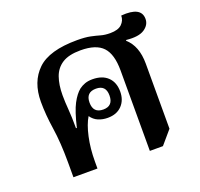

<svg xmlns="http://www.w3.org/2000/svg" viewBox="-109 -715 876 841"><g transform="rotate(-20 329.5 -294.5)"><path d="M452 6V-369Q452 -445 420.5 -478.5Q389 -512 317 -512Q262 -512 231.5 -492.5Q201 -473 188.5 -437.5Q176 -402 176 -354Q176 -322 179 -286.5Q182 -251 182 -198H186Q203 -270 221 -304Q239 -338 260 -355Q272 -364 287 -369.5Q302 -375 322 -375Q368 -375 393.5 -350.5Q419 -326 419 -283Q419 -243 395 -218Q371 -193 329 -193Q305 -193 285 -201.5Q265 -210 252 -229Q233 -198 221.5 -145.5Q210 -93 210 -32V0H98V-68Q98 -162 87.5 -230.5Q77 -299 77 -359Q77 -452 132.5 -505.5Q188 -559 318 -559Q356 -559 379.5 -554Q403 -549 422 -543.5Q441 -538 466 -538Q503 -538 520 -554.5Q537 -571 537 -594Q632 -602 632 -544Q632 -516 605 -498Q578 -480 521 -486L519 -483Q566 -442 566 -359V-56L513 6ZM323 -234Q369 -234 369 -283Q369 -331 323 -331Q276 -331 276 -283Q276 -234 323 -234Z"/></g></svg>

Font: Noto Serif Thai SemiBold
Style: Regular
Weight: 600
Designer: Monotype Design Team
Foundry: Monotype Imaging Inc.
Version: Version 2.001; ttfautohint (v1.8.4.7-5d5b)